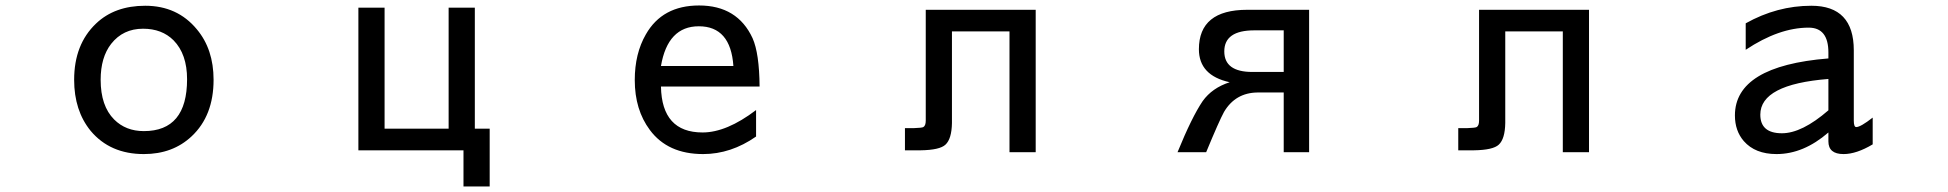

<svg xmlns="http://www.w3.org/2000/svg" viewBox="-20 -554 7040 694"><path d="M504.9 -533.2Q621.1 -533.2 691.4 -448.2Q752 -376 752 -265.6Q752 -135.7 672.9 -61.5Q604.5 2.9 500 2.9Q377.9 2.9 307.6 -81.1Q248 -154.3 248 -265.6Q248 -393.6 327.1 -468.8Q394.5 -533.2 504.9 -533.2ZM497.1 -450.2Q424.8 -450.2 381.8 -395.5Q343.8 -346.7 343.8 -265.6Q343.8 -170.9 392.6 -122.1Q434.6 -80.1 500 -80.1Q656.2 -80.1 656.2 -267.6Q656.2 -358.4 607.4 -408.2Q565.4 -450.2 497.1 -450.2Z M1750 120.1H1655.3V-10.7H1275.4V-526.4H1370.1V-88.9H1601.6V-526.4H1696.3V-88.9H1750Z M2712.9 -60.5Q2622.1 2.9 2521.5 2.9Q2393.6 2.9 2329.1 -84Q2274.4 -157.2 2274.4 -264.6Q2274.4 -360.4 2314.5 -429.7Q2374 -534.2 2506.8 -534.2Q2645.5 -534.2 2700.2 -416Q2724.6 -361.3 2725.6 -241.2H2369.1Q2372.1 -75.2 2519.5 -75.2Q2606.4 -75.2 2712.9 -156.2ZM2369.1 -315.4H2630.9Q2621.1 -459 2505.9 -459Q2393.6 -459 2369.1 -315.4Z M3420.9 -440.4V-109.4Q3419.9 -51.8 3397.5 -31.2Q3377 -11.7 3307.6 -10.7H3251V-90.8H3282.2Q3312.5 -91.8 3317.4 -94.7Q3326.2 -99.6 3326.2 -118.2V-518.6H3723.6V-3.9H3628.9V-440.4Z M4236.3 -3.9Q4288.1 -130.9 4327.1 -188.5Q4361.3 -236.3 4424.8 -256.8Q4313.5 -281.2 4313.5 -376Q4313.5 -518.6 4488.3 -518.6H4711.9V-3.9H4620.1V-219.7H4525.4Q4445.3 -218.8 4404.3 -149.4Q4386.7 -117.2 4339.8 -3.9ZM4620.1 -293.9V-444.3H4513.7Q4405.3 -444.3 4405.3 -368.2Q4405.3 -293.9 4506.8 -293.9Z M5420.9 -440.4V-109.4Q5419.9 -51.8 5397.5 -31.2Q5377 -11.7 5307.6 -10.7H5251V-90.8H5282.2Q5312.5 -91.8 5317.4 -94.7Q5326.2 -99.6 5326.2 -118.2V-518.6H5723.6V-3.9H5628.9V-440.4Z M6588.9 -75.2Q6499 2.9 6401.4 2.9Q6324.2 2.9 6283.2 -43.9Q6251 -81.1 6251 -136.7Q6251 -315.4 6588.9 -342.8V-364.3Q6588.9 -454.1 6517.6 -454.1Q6410.2 -454.1 6290 -374V-469.7Q6403.3 -533.2 6527.3 -533.2Q6680.7 -533.2 6680.7 -372.1V-118.2Q6680.7 -94.7 6689.5 -94.7Q6705.1 -94.7 6749 -128.9V-32.2Q6690.4 2.9 6643.6 2.9Q6588.9 2.9 6588.9 -43ZM6588.9 -268.6Q6342.8 -249 6342.8 -139.6Q6342.8 -72.3 6420.9 -72.3Q6493.2 -72.3 6588.9 -155.3Z"/></svg>

Font: MotoyaLCedar
Style: W3 mono
Weight: 400
Version: Version 1.01